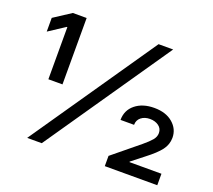

<svg xmlns="http://www.w3.org/2000/svg" viewBox="-122 -889 1167 1050"><g transform="rotate(20 461.5 -363.5)"><path d="M215.9 0H131L631 -727.3H715.9ZM212.4 -340.9H130.3V-644.5H127.1L32.7 -582.7V-662.6L132.1 -727.3H212.4ZM888.1 0H582.7V-59.7L736.2 -185.4Q767.4 -211.3 783.2 -230.1Q799 -248.9 799 -270.6Q799 -296.9 778.4 -312Q757.8 -327.1 727.3 -327.1Q696.7 -327.1 676.3 -310.9Q655.9 -294.7 655.9 -267H577.1Q577.1 -323.5 619.3 -357.8Q661.6 -392 729 -392Q796.9 -392 837.2 -357.4Q877.5 -322.8 877.5 -272Q877.5 -232.6 853 -200.3Q828.5 -168 772.7 -125.4L702.1 -70V-66.8H888.1Z"/></g></svg>

Font: Linik Sans Medium
Style: Regular
Weight: 500
Designer: Rasmus Andersson (font), Cristiano Sobral (main changes)
Foundry: rsms
Version: Version 3.018;June 1, 2022;FontCreator 14.0.0.2814 64-bit; t